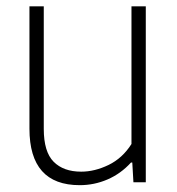

<svg xmlns="http://www.w3.org/2000/svg" viewBox="-20 -560 544 590"><path d="M70.5 -164.5V-540.5H114.5V-164Q114.5 -93.5 144.8 -63Q175 -32.5 229.5 -32.5Q271 -32.5 313.8 -53.2Q356.5 -74 384 -117.5V-540.5H428V0H390L386.5 -60.5H382.5Q351 -26 310.2 -8.5Q269.5 9 225 9Q70.5 9 70.5 -164.5Z"/></svg>

Font: Encode Sans Semi Condensed ExLight
Style: Regular
Weight: 275
Width: 4
Designer: Multiple Designers
Foundry: Impallari Type
Version: Version 2.000